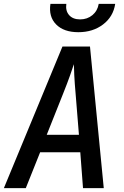

<svg xmlns="http://www.w3.org/2000/svg" viewBox="-21 -970 641 990"><path d="M-1 0 301 -730H443L514 0H407L393 -185H186L112 0ZM220 -275H386L369 -485Q364 -541 362 -582Q360 -623 360 -639Q355 -623 340.5 -582Q326 -541 304 -486ZM383 -804Q308 -804 268.5 -844Q229 -884 239 -950H321Q316 -914 335.5 -892Q355 -870 392 -870Q429 -870 455.5 -892Q482 -914 488 -950H573Q563 -884 510.5 -844Q458 -804 383 -804Z"/></svg>

Font: NKDuy Mono SemiBold
Style: Italic
Weight: 600
Italic angle: -9°
Monospace: yes
Designer: NKDuy
Foundry: NKDuy
Version: Version 2.251; ttfautohint (v1.8.4.7-5d5b)